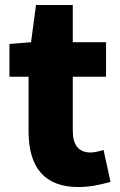

<svg xmlns="http://www.w3.org/2000/svg" viewBox="-20 -739 485 773"><path d="M95 -211V-430H18V-562L105 -569L125 -719H273V-569H407V-430H273V-213Q273 -125 345 -125Q362 -125 397 -135L425 -7Q355 14 296 14Q95 14 95 -211Z"/></svg>

Font: Source Han Sans CN Heavy
Style: Bold
Weight: 900
Designer: Ryoko NISHIZUKA (kana & ideographs); Paul D. Hunt (Latin, Greek & Cyrillic); Wenlong ZHANG (bopomofo); Sandoll Communica
Foundry: Adobe Systems Incorporated
Version: Version 1.000;PS 1;hotconv 1.0.78;makeotf.lib2.5.61930